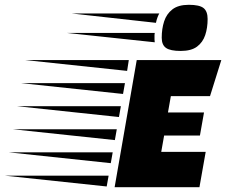

<svg xmlns="http://www.w3.org/2000/svg" viewBox="-273 -779 949 799"><path d="M204 0 296 -529H648L601 -379H438L426 -311H576L559 -215H410L398 -147H583L557 0ZM256 -484 -168 -529H263ZM239 -388 -185 -433H247ZM222 -292 -202 -337H230ZM205 -196 -219 -241H213ZM188 -100 -236 -145H196ZM171 -3 -253 -48H179ZM400 -622Q400 -659 410 -690Q420 -721 444.5 -740Q469 -759 513 -759Q557 -759 574 -745.5Q591 -732 591 -700Q591 -663 581 -633Q571 -603 547 -585Q523 -567 479 -567Q436 -567 418 -579.5Q400 -592 400 -622ZM376 -684 25 -723H390Q387 -719 382.5 -707Q378 -695 376 -684ZM371 -603 5 -642H371Q370 -638 370 -634Q370 -630 370 -626Q370 -620 370 -614.5Q370 -609 371 -603Z"/></svg>

Font: Faster One
Style: Regular
Weight: 400
Designer: Eduardo Rodriguez Tunni
Foundry: Eduardo Rodriguez Tunni
Version: Version 1.003; ttfautohint (v1.8.4.7-5d5b);gftools[0.9.23]